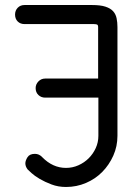

<svg xmlns="http://www.w3.org/2000/svg" viewBox="-20 -745 556 765"><path d="M78 -649Q61 -649 50.5 -659.5Q40 -670 40 -687Q40 -703 50.5 -714Q61 -725 78 -725H346Q380 -725 400 -718.5Q420 -712 430.5 -700.5Q441 -689 444.5 -672.5Q448 -656 448 -637V-204Q448 -162 431.5 -125Q415 -88 387.5 -60Q360 -32 322.5 -16Q285 0 243 0Q212 0 185.5 -10Q159 -20 138.5 -32Q118 -44 105.5 -55.5Q93 -67 90 -70Q81 -82 81 -94Q81 -105 89.5 -118.5Q98 -132 119 -132Q136 -132 148 -119Q190 -76 243 -76Q269 -76 292.5 -86.5Q316 -97 333.5 -114.5Q351 -132 361.5 -155Q372 -178 372 -204V-356H160Q144 -356 133 -366.5Q122 -377 122 -394Q122 -409 133 -420.5Q144 -432 160 -432H371V-637Q371 -646 366 -647.5Q361 -649 354 -649Z"/></svg>

Font: VDS Compensated
Style: Light
Weight: 300
Designer: artmaker
Foundry: artmaker
Version: Version 1.000 2012 initial release